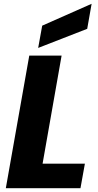

<svg xmlns="http://www.w3.org/2000/svg" viewBox="-20 -996 517 1016"><path d="M134.9 -701.9H306L205.3 -129.8H429.2L405.8 0H10.8ZM203.3 -860.2 464.8 -975.9 441.5 -843.5 182 -742.4Z"/></svg>

Font: Poppins Variable
Style: Italic
Weight: 100
Italic angle: -10°
Designer: Jonny Pinhorn
Foundry: Indian Type Foundry
Version: Version 6.000